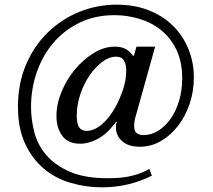

<svg xmlns="http://www.w3.org/2000/svg" viewBox="-20 -660 915 823"><path d="M418 143C493.3 143 564.3 126.3 631 93L620 64C600 76 576 85.7 548 93C520 100.3 485 104 443 104C375.7 104 320.7 94.5 278 75.5C235.3 56.5 201.7 32.3 177 3C152.3 -26.3 135.5 -59.2 126.5 -95.5C117.5 -131.8 113 -167.3 113 -202C113 -253.3 121.2 -302.7 137.5 -350C153.8 -397.3 177.3 -439.2 208 -475.5C238.7 -511.8 276.2 -540.8 320.5 -562.5C364.8 -584.2 415 -595 471 -595C507.7 -595 543.5 -589.7 578.5 -579C613.5 -568.3 644.5 -552 671.5 -530C698.5 -508 720.2 -480 736.5 -446C752.8 -412 761 -371.7 761 -325C761 -289.7 756.5 -257.2 747.5 -227.5C738.5 -197.8 726.3 -172.2 711 -150.5C695.7 -128.8 678 -111.8 658 -99.5C638 -87.2 617.3 -81 596 -81C584 -81 574.2 -83.7 566.5 -89C558.8 -94.3 555 -104.7 555 -120C555 -127.3 555.8 -135.5 557.5 -144.5C559.2 -153.5 561.3 -162 564 -170L645 -460H565L554 -421H550C542.7 -432.3 532.8 -441.7 520.5 -449C508.2 -456.3 492 -460 472 -460C441.3 -460 411.2 -450.8 381.5 -432.5C351.8 -414.2 325.2 -390.8 301.5 -362.5C277.8 -334.2 258.7 -302.3 244 -267C229.3 -231.7 222 -197 222 -163C222 -128.3 230.3 -99.8 247 -77.5C263.7 -55.2 289.3 -44 324 -44C348.7 -44 374.2 -51.2 400.5 -65.5C426.8 -79.8 452.7 -104 478 -138L482 -137C479.3 -134.3 477.8 -131.2 477.5 -127.5C477.2 -123.8 477 -119 477 -113C477 -90.3 485.8 -71 503.5 -55C521.2 -39 546.7 -31 580 -31C612 -31 642 -39.2 670 -55.5C698 -71.8 722.5 -93.7 743.5 -121C764.5 -148.3 781 -179.8 793 -215.5C805 -251.2 811 -288.7 811 -328C811 -370.7 803.3 -411 788 -449C772.7 -487 750.8 -520.2 722.5 -548.5C694.2 -576.8 659.5 -599.2 618.5 -615.5C577.5 -631.8 531.7 -640 481 -640C423.7 -640 369.5 -629.5 318.5 -608.5C267.5 -587.5 222.5 -557.8 183.5 -519.5C144.5 -481.2 113.7 -435.2 91 -381.5C68.3 -327.8 57 -268.3 57 -203C57 -141 67.2 -88.2 87.5 -44.5C107.8 -0.8 134.7 35 168 63C201.3 91 239.8 111.3 283.5 124C327.2 136.7 372 143 418 143ZM351 -99C336.3 -99 325.7 -104.2 319 -114.5C312.3 -124.8 309 -141.7 309 -165C309 -195.7 314.2 -226.2 324.5 -256.5C334.8 -286.8 348.2 -313.8 364.5 -337.5C380.8 -361.2 398.8 -380.3 418.5 -395C438.2 -409.7 457.7 -417 477 -417C493.7 -417 505.2 -411.5 511.5 -400.5C517.8 -389.5 521 -375.3 521 -358C521 -328.7 516 -300 506 -272C496 -244 485.3 -220 474 -200C456.7 -168.7 437.2 -144 415.5 -126C393.8 -108 372.3 -99 351 -99Z"/></svg>

Font: Libre Caslon Text
Style: Regular
Weight: 400
Designer: Pablo Impallari, Rodrigo Fuenzalida
Foundry: Pablo Impallari, Rodrigo Fuenzalida
Version: Version 1.000; ttfautohint (v0.93) -l 8 -r 50 -G 200 -x 14 -